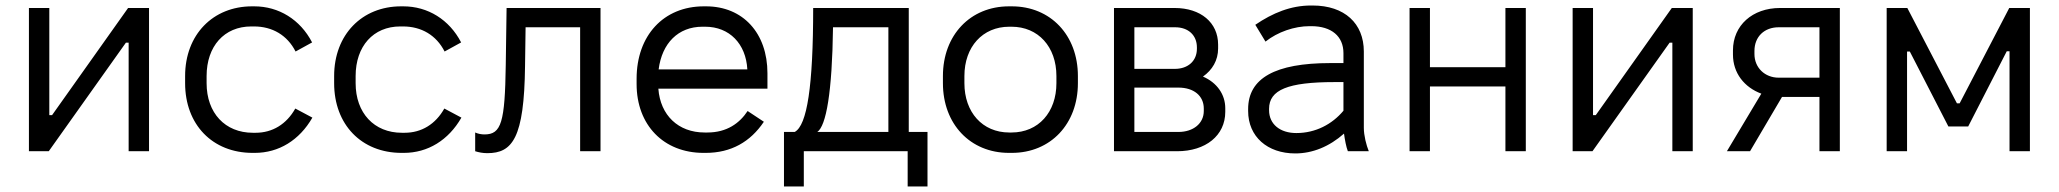

<svg xmlns="http://www.w3.org/2000/svg" viewBox="-20 -549 7474 697"><path d="M85 0H157L437 -394H447V0H521V-520H445L169 -131H159V-520H85Z M897 6H905C992 6 1067 -40 1114 -122L1052 -155C1020 -98 969 -67 908 -67H898C797 -67 730 -139 730 -247V-273C730 -381 794 -453 892 -453H902C969 -453 1023 -421 1053 -362L1113 -395C1070 -478 992 -526 903 -526H895C753 -526 652 -423 652 -273V-247C652 -97 751 6 897 6Z M1438 6H1446C1533 6 1608 -40 1655 -122L1593 -155C1561 -98 1510 -67 1449 -67H1439C1338 -67 1271 -139 1271 -247V-273C1271 -381 1335 -453 1433 -453H1443C1510 -453 1564 -421 1594 -362L1654 -395C1611 -478 1533 -526 1444 -526H1436C1294 -526 1193 -423 1193 -273V-247C1193 -97 1292 6 1438 6Z M1749 7C1840 7 1883 -47 1886 -309L1888 -450H2086V0H2160V-520H1819L1816 -313C1813 -105 1800 -61 1739 -61C1728 -61 1716 -63 1705 -68V0C1718 4 1732 7 1749 7Z M2534 6H2542C2634 6 2704 -34 2753 -107L2694 -146C2665 -102 2619 -68 2548 -68H2538C2442 -68 2377 -131 2370 -227H2766V-283C2766 -429 2677 -526 2543 -526H2535C2389 -526 2291 -420 2291 -263V-244C2291 -95 2389 6 2534 6ZM2371 -297C2383 -392 2442 -452 2530 -452H2540C2628 -452 2688 -390 2693 -297Z M2826 128H2898V0H3275V128H3347V-70H3279V-520H2932C2932 -237 2910 -94 2865 -70H2826ZM2947 -70C2979 -92 3001 -213 3004 -450H3205V-70Z M3643 6H3653C3794 6 3893 -99 3893 -247V-273C3893 -421 3794 -526 3653 -526H3643C3502 -526 3403 -421 3403 -273V-247C3403 -99 3502 6 3643 6ZM3644 -68C3546 -68 3481 -142 3481 -247V-273C3481 -379 3547 -452 3644 -452H3652C3749 -452 3815 -379 3815 -273V-247C3815 -142 3750 -68 3652 -68Z M4024 0H4253C4357 0 4428 -57 4428 -143V-156C4428 -206 4398 -249 4347 -271C4381 -295 4402 -330 4402 -373V-387C4402 -467 4339 -520 4244 -520H4024ZM4098 -299V-450H4246C4294 -450 4325 -421 4325 -377V-372C4325 -328 4293 -299 4245 -299ZM4098 -70V-231H4258C4314 -231 4350 -201 4350 -155V-146C4350 -101 4312 -70 4258 -70Z M4682 8C4745 8 4806 -17 4859 -64C4862 -42 4867 -15 4873 0H4949C4940 -22 4931 -57 4931 -85V-362C4931 -464 4861 -529 4745 -529H4739C4666 -529 4600 -502 4537 -459L4574 -398C4618 -433 4679 -454 4734 -454H4740C4814 -454 4857 -417 4857 -356V-320H4809C4609 -320 4511 -265 4511 -153V-146C4511 -53 4581 8 4682 8ZM4686 -66C4627 -66 4587 -98 4587 -149V-154C4587 -223 4656 -251 4824 -251H4857V-147C4816 -98 4756 -66 4686 -66Z M5097 0H5171V-235H5445V0H5519V-520H5445V-305H5171V-520H5097Z M5689 0H5761L6041 -394H6051V0H6125V-520H6049L5773 -131H5763V-520H5689Z M6249 0H6333L6449 -197H6585V0H6659V-520H6442C6342 -520 6271 -457 6271 -366V-351C6271 -284 6312 -232 6374 -209ZM6437 -267C6387 -267 6349 -303 6349 -353V-364C6349 -416 6385 -450 6437 -450H6585V-267Z M6829 0H6903V-362H6913L7053 -90H7125L7265 -363H7275V0H7349V-520H7274L7094 -174H7084L6904 -520H6829Z"/></svg>

Font: Fixel Text Regular
Style: Regular
Weight: 400
Width: 4
Designer: AlfaBravo + MacPaw
Foundry: Kyrylo Tkachov, Marchela Mozhyna, Serhii Makarenko, Maria Weinstein, Zakhar Kryvoshyya
Version: Version 1.211